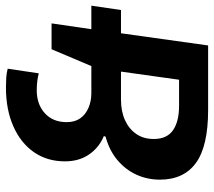

<svg xmlns="http://www.w3.org/2000/svg" viewBox="-58 -678 736 661"><g transform="rotate(-90 310.5 -348.0)"><path d="M262 0Q137 0 79.5 -42Q22 -84 22 -166Q22 -209 39 -246.5Q56 -284 89 -312Q122 -340 170 -353L172 -359Q133 -375 109 -409.5Q85 -444 85 -493Q85 -554 116.5 -599.5Q148 -645 205.5 -670.5Q263 -696 339 -696Q356 -696 372.5 -695Q389 -694 404 -690L388 -583Q377 -586 362.5 -588Q348 -590 330 -590Q281 -590 250.5 -562Q220 -534 220 -487Q220 -459 233 -440.5Q246 -422 269 -412Q292 -402 320 -402H413L471 -539H560L540 -402H621L606 -300H526L484 0ZM277 -100H366L394 -300H298Q257 -300 226.5 -286Q196 -272 179 -247Q162 -222 162 -187Q162 -142 192 -121Q222 -100 277 -100Z"/></g></svg>

Font: Chivo Mono SemiBold
Style: Italic
Weight: 600
Italic angle: -8.05°
Monospace: yes
Version: Version 1.008